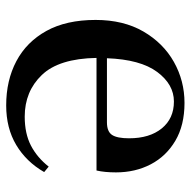

<svg xmlns="http://www.w3.org/2000/svg" viewBox="-18 -564 599 602"><g transform="rotate(90 281.0 -263.5)"><path d="M311 16.1Q232.4 16.1 172.1 -15.9Q111.8 -47.9 77.4 -110.1Q43 -172.4 43 -264.2Q43 -351.6 79.3 -414.1Q115.7 -476.6 174.8 -509.8Q233.9 -543 303.2 -543Q373 -543 421.6 -514.4Q470.2 -485.8 495.6 -437.3Q521 -388.7 521 -328.1Q521 -292.5 515.1 -267.1H162.1Q164.1 -149.4 215.6 -95.7Q267.1 -42 346.2 -42Q399.4 -42 437 -61.5Q474.6 -81.1 502.9 -117.2L520 -103Q487.8 -46.9 435.1 -15.4Q382.3 16.1 311 16.1ZM163.1 -299.8H363.8Q393.1 -299.8 403.6 -315.9Q414.1 -332 414.1 -369.1Q414.1 -433.6 383.1 -471.7Q352.1 -509.8 298.8 -509.8Q245.1 -509.8 206.1 -457.3Q167 -404.8 163.1 -299.8Z"/></g></svg>

Font: Source Han Serif TW SemiBold
Style: Regular
Weight: 600
Designer: Ryoko NISHIZUKA Ë•øÂ°öÊ∂ºÂ≠ê (kana & ideographs); Frank Grie√ühammer (Latin, Greek & Cyrillic); Wenlong ZHANG Âº†ÊñáÈæô 
Foundry: Adobe
Version: Version 2.003;hotconv 1.1.1;makeotfexe 2.6.0